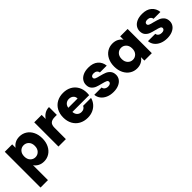

<svg xmlns="http://www.w3.org/2000/svg" viewBox="192 -1714 3129 3129"><g transform="rotate(-45 1756.5 -150.0)"><path d="M405 -566Q474 -566 530 -531Q586 -496 618.5 -431Q651 -366 651 -280Q651 -194 618.5 -128.5Q586 -63 530 -27.5Q474 8 405 8Q347 8 302.5 -16Q258 -40 233 -78V266H62V-558H233V-479Q258 -518 302 -542Q346 -566 405 -566ZM354 -417Q303 -417 267.5 -380Q232 -343 232 -279Q232 -215 267.5 -178Q303 -141 354 -141Q405 -141 441 -178.5Q477 -216 477 -280Q477 -344 441.5 -380.5Q406 -417 354 -417Z M1087 -564V-383H1040Q976 -383 944 -355.5Q912 -328 912 -259V0H741V-558H912V-465Q942 -511 987 -537.5Q1032 -564 1087 -564Z M1687 -238H1300Q1304 -186 1333.5 -158.5Q1363 -131 1406 -131Q1470 -131 1495 -185H1677Q1663 -130 1626.5 -86Q1590 -42 1535 -17Q1480 8 1412 8Q1330 8 1266 -27Q1202 -62 1166 -127Q1130 -192 1130 -279Q1130 -366 1165.5 -431Q1201 -496 1265 -531Q1329 -566 1412 -566Q1493 -566 1556 -532Q1619 -498 1654.5 -435Q1690 -372 1690 -288Q1690 -264 1687 -238ZM1515 -333Q1515 -377 1485 -403Q1455 -429 1410 -429Q1367 -429 1337.5 -404Q1308 -379 1301 -333Z M1750 -183H1919Q1922 -154 1946 -136Q1970 -118 2005 -118Q2037 -118 2054.5 -130.5Q2072 -143 2072 -163Q2072 -187 2047 -198.5Q2022 -210 1966 -224Q1906 -238 1866 -253.5Q1826 -269 1797 -302.5Q1768 -336 1768 -393Q1768 -441 1794.5 -480.5Q1821 -520 1872.5 -543Q1924 -566 1995 -566Q2100 -566 2160.5 -514Q2221 -462 2230 -376H2072Q2068 -405 2046.5 -422Q2025 -439 1990 -439Q1960 -439 1944 -427.5Q1928 -416 1928 -396Q1928 -372 1953.5 -360Q1979 -348 2033 -336Q2095 -320 2134 -304.5Q2173 -289 2202.5 -254.5Q2232 -220 2233 -162Q2233 -113 2205.5 -74.5Q2178 -36 2126.5 -14Q2075 8 2007 8Q1934 8 1877 -17Q1820 -42 1787 -85.5Q1754 -129 1750 -183Z M2550 -566Q2609 -566 2653.5 -542Q2698 -518 2722 -479V-558H2893V0H2722V-79Q2697 -40 2652.5 -16Q2608 8 2549 8Q2481 8 2425 -27.5Q2369 -63 2336.5 -128.5Q2304 -194 2304 -280Q2304 -366 2336.5 -431Q2369 -496 2425 -531Q2481 -566 2550 -566ZM2600 -417Q2549 -417 2513.5 -380.5Q2478 -344 2478 -280Q2478 -216 2513.5 -178.5Q2549 -141 2600 -141Q2651 -141 2686.5 -178Q2722 -215 2722 -279Q2722 -343 2686.5 -380Q2651 -417 2600 -417Z M2987 -183H3156Q3159 -154 3183 -136Q3207 -118 3242 -118Q3274 -118 3291.5 -130.5Q3309 -143 3309 -163Q3309 -187 3284 -198.5Q3259 -210 3203 -224Q3143 -238 3103 -253.5Q3063 -269 3034 -302.5Q3005 -336 3005 -393Q3005 -441 3031.5 -480.5Q3058 -520 3109.5 -543Q3161 -566 3232 -566Q3337 -566 3397.5 -514Q3458 -462 3467 -376H3309Q3305 -405 3283.5 -422Q3262 -439 3227 -439Q3197 -439 3181 -427.5Q3165 -416 3165 -396Q3165 -372 3190.5 -360Q3216 -348 3270 -336Q3332 -320 3371 -304.5Q3410 -289 3439.5 -254.5Q3469 -220 3470 -162Q3470 -113 3442.5 -74.5Q3415 -36 3363.5 -14Q3312 8 3244 8Q3171 8 3114 -17Q3057 -42 3024 -85.5Q2991 -129 2987 -183Z"/></g></svg>

Font: IBM-Poppins
Style: Poppins-Bold
Weight: 700
Designer: Mike Abbink, Paul van der Laan, Pieter van Rosmalen, Ben Mitchell, Mark Frömberg
Foundry: Bold Monday
Version: Version 1.1